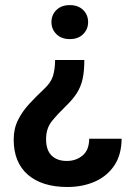

<svg xmlns="http://www.w3.org/2000/svg" viewBox="-20 -559 533 767"><path d="M332 -470.7Q332 -442.4 312.3 -422.6Q292.5 -402.8 258.8 -402.8Q225.1 -402.8 205.3 -422.6Q185.5 -442.4 185.5 -470.7Q185.5 -499.5 205.3 -519Q225.1 -538.6 258.8 -538.6Q292.5 -538.6 312.3 -519Q332 -499.5 332 -470.7ZM200.2 -319.3H316.9Q316.9 -274.9 310.1 -243.9Q303.2 -212.9 287.4 -187.7Q271.5 -162.6 243.2 -135.3Q210.4 -103.5 187.3 -75Q164.1 -46.4 164.1 -2.9Q164.1 41 186.3 62.5Q208.5 84 247.1 84Q283.2 84 309.6 62.5Q335.9 41 336.4 -4.9H465.8Q465.3 59.6 436.5 102.3Q407.7 145 358.9 166.5Q310.1 188 249 188Q147.9 188 91.3 138.9Q34.7 89.8 34.7 -1.5Q34.7 -44.9 52 -79.6Q69.3 -114.3 97.2 -144.3Q125 -174.3 156.2 -203.6Q183.6 -229 191.7 -255.6Q199.7 -282.2 200.2 -319.3Z"/></svg>

Font: Vazirmatn RD UI FD SemiBold
Style: Regular
Weight: 600
Designer: Saber Rastikerdar
Foundry: Saber Rastikerdar
Version: Version 33.003